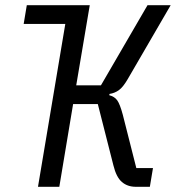

<svg xmlns="http://www.w3.org/2000/svg" viewBox="-20 -718 676 738"><path d="M231 -626H71L83 -698H325L273 -390H368L547 -698H636L471 -414Q453 -383 437 -371.5Q421 -360 401 -357L400 -352Q420 -347 430.5 -332.5Q441 -318 452 -277L504 -72H568L556 0H502Q470 0 448.5 -18.5Q427 -37 416 -82L356 -318H261L208 0H126Z"/></svg>

Font: IBM Plex Mono
Style: Italic
Weight: 400
Italic angle: -9°
Monospace: yes
Designer: Mike Abbink, Paul van der Laan, Pieter van Rosmalen
Foundry: Bold Monday
Version: Version 2.3